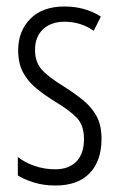

<svg xmlns="http://www.w3.org/2000/svg" viewBox="-20 -562 366 592"><path d="M293 -134Q293 -66 256.5 -28Q220 10 151 10Q114 10 84 0.5Q54 -9 35 -21V-78Q56 -61 86.5 -50.5Q117 -40 150 -40Q193 -40 216 -64.5Q239 -89 239 -133Q239 -175 217.5 -198Q196 -221 151 -248Q117 -269 91.5 -290Q66 -311 51 -339Q36 -367 36 -407Q36 -466 73.5 -504Q111 -542 179 -542Q242 -542 291 -511L269 -467Q229 -495 179 -495Q138 -495 113 -472Q88 -449 88 -408Q88 -370 109.5 -346.5Q131 -323 179 -294Q212 -273 237.5 -252Q263 -231 278 -203.5Q293 -176 293 -134Z"/></svg>

Font: Noto Sans Myanmar ExtraCondensed Light
Style: Regular
Weight: 300
Width: 2
Designer: Monotype Design Team
Foundry: Monotype Imaging Inc.
Version: Version 2.107; ttfautohint (v1.8.4.7-5d5b)